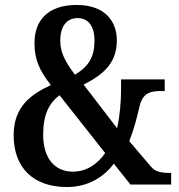

<svg xmlns="http://www.w3.org/2000/svg" viewBox="-20 -744 720 774"><path d="M250 10C338 10 400 -33 439 -84L506 0H670V-47H661C629 -47 605 -52 587 -74L501 -175C520 -222 532 -270 542 -313C555 -374 593 -377 632 -377H644V-424H468V-382C468 -334 463 -275 452 -227L317 -403C409 -449 451 -499 451 -582C451 -657 404 -724 289 -724C173 -724 119 -662 119 -570C119 -504 139 -460 185 -401C105 -364 35 -314 35 -199C35 -69 113 10 250 10ZM282 -443C243 -495 223 -532 223 -580C223 -637 248 -671 293 -671C339 -671 361 -634 361 -581C361 -515 338 -476 282 -443ZM274 -52C202 -52 154 -104 154 -201C154 -281 177 -328 220 -360L404 -127C375 -85 331 -52 274 -52Z"/></svg>

Font: Noto Serif Georgian Condensed SemiBold
Style: Regular
Weight: 600
Width: 3
Designer: Monotype Design Team, Akaki Razmadze
Foundry: Google LLC
Version: Version 2.003